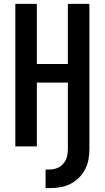

<svg xmlns="http://www.w3.org/2000/svg" viewBox="-20 -755 540 990"><path d="M215 215V119H236Q256 119 275 111.5Q294 104 307 88.5Q320 73 325 53.5Q330 34 330 13V-329H170V0H59V-735H170V-425H330V-735H441V13Q441 41 436 68Q431 95 418.5 119Q406 143 386 162.5Q366 182 341.5 194Q317 206 290 210.5Q263 215 236 215Z"/></svg>

Font: Iosevka Custom
Style: Bold
Weight: 700
Monospace: yes
Designer: Belleve Invis
Foundry: Belleve Invis
Version: Version 30.3.3; ttfautohint (v1.8.3)